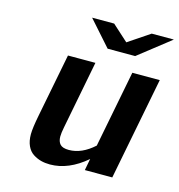

<svg xmlns="http://www.w3.org/2000/svg" viewBox="-112 -841 890 957"><g transform="rotate(15 333.5 -362.5)"><path d="M231.4 18.1Q206.5 18.1 185.1 12.5Q163.6 6.8 143.8 -5.9Q124 -18.6 112.5 -43.5Q101.1 -68.4 101.1 -103Q101.1 -134.8 114.7 -204.1L178.2 -529.8H319.8L252 -180.2Q245.6 -148.4 245.6 -129.9Q245.6 -104.5 258.5 -90.3Q271.5 -76.2 303.7 -76.2Q370.1 -76.2 433.1 -133.3L510.3 -529.8H651.9L548.8 0H407.2L418.5 -60.1Q327.1 18.1 231.4 18.1ZM441.9 -668.5 553.2 -743.2H667.5L502.4 -613.8H360.4L245.6 -743.2H359.4Z"/></g></svg>

Font: Aurulent Sans
Style: BoldItalic
Weight: 700
Italic angle: -11°
Version: Version 2007.05.04